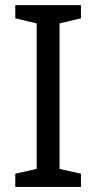

<svg xmlns="http://www.w3.org/2000/svg" viewBox="-20 -734 379 754"><path d="M297.9 0H40V-51.8L124 -70.8V-642.1L40 -662.1V-713.9H297.9V-662.1L213.9 -642.1V-70.8L297.9 -51.8Z"/></svg>

Font: Kurinto Seri
Style: Regular
Weight: 400
Designer: Kurinto was developed by Clint Goss from a range of fonts that are compatible with the SIL Open Font License Version 1.1
Foundry: Clinton F. Goss
Version: Version 2.196; July 25, 2020